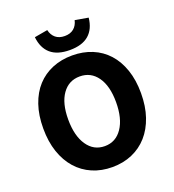

<svg xmlns="http://www.w3.org/2000/svg" viewBox="-152 -965 988 1093"><g transform="rotate(-20 342.0 -418.0)"><path d="M342 12Q276 12 221.5 -11.5Q167 -35 128 -79Q89 -123 67.5 -186Q46 -249 46 -329Q46 -409 67.5 -471.5Q89 -534 128 -576.5Q167 -619 221.5 -641.5Q276 -664 342 -664Q408 -664 462.5 -641.5Q517 -619 556 -576Q595 -533 616.5 -470.5Q638 -408 638 -329Q638 -249 616.5 -186Q595 -123 556 -79Q517 -35 462.5 -11.5Q408 12 342 12ZM342 -115Q409 -115 448 -172.5Q487 -230 487 -329Q487 -427 448 -482Q409 -537 342 -537Q275 -537 236 -482Q197 -427 197 -329Q197 -230 236 -172.5Q275 -115 342 -115ZM342 -697Q267 -697 226.5 -732Q186 -767 179 -834L259 -848Q266 -817 287 -799.5Q308 -782 342 -782Q376 -782 397 -799.5Q418 -817 425 -848L505 -834Q498 -767 457.5 -732Q417 -697 342 -697Z"/></g></svg>

Font: hySource Sans Pro
Style: Bold
Weight: 700
Designer: Paul D. Hunt
Foundry: Adobe Systems Incorporated
Version: Version 2.021;PS 2.000;hotconv 1.0.86;makeotf.lib2.5.63406